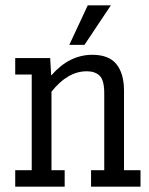

<svg xmlns="http://www.w3.org/2000/svg" viewBox="-20 -699 559 719"><path d="M37 -61.7H98.8V-419.8H37V-481.5H167.9L171.6 -417.3H172.8Q239.5 -493.8 325.9 -493.8Q387.7 -493.8 416 -458.6Q444.4 -423.5 444.4 -359.3V-61.7H506.2V0H321V-61.7H370.4V-349.4Q370.4 -398.8 353.1 -415.4Q335.8 -432.1 304.9 -432.1Q233.3 -432.1 172.8 -355.6V-61.7H222.2V0H37ZM308.6 -679H395.1L296.3 -530.9H239.5Z"/></svg>

Font: Slabo 27px
Style: Regular
Weight: 400
Version: Version 1.02 Build 003a